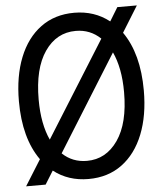

<svg xmlns="http://www.w3.org/2000/svg" viewBox="-53 -766 706 833"><g transform="rotate(-5 300.0 -350.0)"><path d="M27 20 97 -92Q28 -189 28 -350Q28 -459 60.5 -540.5Q93 -622 154 -667Q215 -712 300 -712Q388 -712 453 -661L489 -720H574L504 -607Q572 -510 572 -350Q572 -241 539.5 -159.5Q507 -78 446 -33Q385 12 300 12Q212 12 148 -38L112 20ZM114 -350Q114 -296 122.5 -251.5Q131 -207 147 -173L408 -590Q363 -633 300 -633Q216 -633 165 -559Q114 -485 114 -350ZM300 -67Q383 -67 434.5 -141Q486 -215 486 -350Q486 -404 477.5 -448Q469 -492 453 -526L193 -109Q237 -67 300 -67Z"/></g></svg>

Font: DM Mono
Style: Regular
Weight: 400
Designer: Colophon Foundry
Foundry: Colophon Foundry
Version: Version 1.000; ttfautohint (v1.8.2.53-6de2)